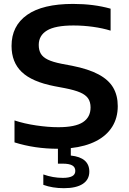

<svg xmlns="http://www.w3.org/2000/svg" viewBox="-20 -770 678 1006"><path d="M351 6V45Q399.5 50 423.8 71.2Q448 92.5 448 129Q448 171 413.8 193.5Q379.5 216 315 216Q255 216 207 198.5V144Q257.5 162 309 162Q341.5 162 358 153.2Q374.5 144.5 374.5 125.5Q374.5 105.5 358.2 96.5Q342 87.5 309 87.5H283.5V9.5Q162 9.5 56 -24V-139Q107 -122 169.5 -112.8Q232 -103.5 285.5 -103.5Q374.5 -103.5 414.5 -129.8Q454.5 -156 454.5 -207Q454.5 -235.5 441.8 -254.2Q429 -273 400.2 -285.5Q371.5 -298 320.5 -308L265 -318.5Q147.5 -341.5 94 -392.8Q40.5 -444 40.5 -529.5Q40.5 -634.5 122 -692Q203.5 -749.5 362.5 -749.5Q471 -749.5 559.5 -724.5V-609.5Q517.5 -622.5 466.8 -629.5Q416 -636.5 365 -636.5Q269.5 -636.5 226.2 -610.2Q183 -584 183 -534.5Q183 -507 194 -488.5Q205 -470 230.8 -457.5Q256.5 -445 302 -436L357.5 -425.5Q443.5 -408.5 496.2 -380.2Q549 -352 573 -311Q597 -270 597 -214Q597 -152.5 568 -106Q539 -59.5 483.8 -31Q428.5 -2.5 351 6Z"/></svg>

Font: Encode Sans Expanded SemiBold
Style: Regular
Weight: 600
Width: 7
Designer: Multiple Designers
Foundry: Impallari Type
Version: Version 2.000